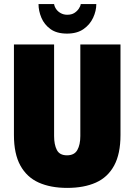

<svg xmlns="http://www.w3.org/2000/svg" viewBox="-20 -905 656 937"><path d="M308 12Q227 12 169 -14Q111 -40 79.5 -97Q48 -154 48 -246V-688H244V-241Q244 -199 257.5 -173Q271 -147 307 -147Q343 -147 357.5 -173Q372 -199 372 -241V-688H568V-246Q568 -154 537 -97Q506 -40 448 -14Q390 12 308 12ZM307 -741Q257 -741 226.5 -763Q196 -785 182 -818.5Q168 -852 168 -885H244Q246 -872 254.5 -860Q263 -848 277 -840.5Q291 -833 308 -833Q329 -833 342.5 -841.5Q356 -850 364.5 -862.5Q373 -875 374 -885H450Q450 -852 434.5 -818.5Q419 -785 387.5 -763Q356 -741 307 -741Z"/></svg>

Font: Archivo Condensed Black
Style: Regular
Weight: 900
Width: 3
Designer: Hector Gatti
Foundry: Omnibus-Type
Version: Version 2.001